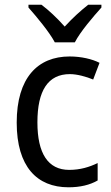

<svg xmlns="http://www.w3.org/2000/svg" viewBox="-20 -786 471 816"><path d="M213 -606H298C321 -651 376 -715 411 -754V-766H355C321 -739 290 -711 255 -673C223 -709 187 -743 156 -766H101V-754C137 -713 189 -651 213 -606ZM271 10C321 10 362 0 395 -19V-93C360 -76 321 -64 274 -64C184 -64 139 -134 139 -266C139 -401 184 -471 277 -471C308 -471 347 -460 376 -448L403 -519C372 -535 325 -546 276 -546C140 -546 51 -455 51 -265C51 -78 137 10 271 10Z"/></svg>

Font: Noto Sans Armenian SemiCondensed
Style: Regular
Weight: 400
Width: 4
Designer: Monotype Design Team
Foundry: Monotype Imaging Inc.
Version: Version 2.008